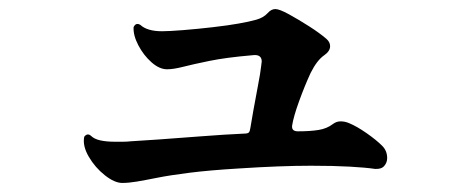

<svg xmlns="http://www.w3.org/2000/svg" viewBox="-20 -480 1040 424"><path d="M250 -76Q233 -76 211.5 -93Q190 -110 176 -134Q162 -158 166 -178Q173 -187 181 -180Q188 -173 201.5 -170Q215 -167 234 -167Q242 -167 251 -167Q260 -167 269 -168Q288 -169 330.5 -172Q373 -175 424.5 -179Q476 -183 520 -185Q527 -185 529.5 -187.5Q532 -190 533 -198Q535 -210 539.5 -236Q544 -262 549.5 -290Q555 -318 557 -336Q557 -338 557.5 -340.5Q558 -343 558 -344Q558 -361 537 -358Q479 -353 442.5 -345.5Q406 -338 384.5 -332.5Q363 -327 349 -327Q332 -327 314.5 -342.5Q297 -358 285.5 -380Q274 -402 275 -420Q280 -431 290 -425Q305 -411 338 -411Q353 -411 384.5 -413.5Q416 -416 450.5 -420Q485 -424 507 -428Q530 -432 546 -436.5Q562 -441 571 -451Q579 -460 588 -460Q597 -460 618 -448.5Q639 -437 662.5 -422Q686 -407 701 -394Q709 -387 709 -378Q709 -367 696 -358Q680 -347 666 -319Q653 -291 640.5 -256.5Q628 -222 625 -202V-200Q625 -190 638 -190Q665 -190 683.5 -193Q702 -196 715 -206Q723 -212 732 -212Q742 -212 751 -208Q768 -201 789.5 -186Q811 -171 824 -158Q835 -147 835 -131Q835 -121 828.5 -113.5Q822 -106 808 -107Q788 -110 752.5 -112Q717 -114 667 -114Q600 -114 508 -108Q442 -104 398.5 -98.5Q355 -93 327.5 -87.5Q300 -82 282 -79Q264 -76 250 -76Z"/></svg>

Font: Zen Antique
Style: Regular
Weight: 400
Designer: Yoshimichi Ohira
Foundry: Positype
Version: Version 1.001